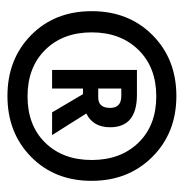

<svg xmlns="http://www.w3.org/2000/svg" viewBox="-9 -818 494 516"><g transform="rotate(90 238.0 -560.0)"><path d="M239 -733Q161 -733 114 -685Q67 -637 67 -559.5Q67 -482 114 -434.5Q161 -387 239 -387Q317 -387 363.5 -434.5Q410 -482 410 -559.5Q410 -637 363.5 -685Q317 -733 239 -733ZM401.5 -722.5Q466 -658 466 -559Q466 -460 401.5 -396.5Q337 -333 238 -333Q139 -333 74.5 -396.5Q10 -460 10 -559.5Q10 -659 74.5 -723Q139 -787 238 -787Q337 -787 401.5 -722.5ZM238 -639H218V-577H242Q270 -577 270 -609Q270 -639 238 -639ZM218 -453H168V-681H235Q322 -681 322 -609Q322 -563 285 -545L343 -453H282L233 -536H218Z"/></g></svg>

Font: Hind Jalandhar SemiBold
Style: Regular
Weight: 600
Designer: Namrata Goyal
Foundry: Indian Type Foundry
Version: Version 0.702;PS 1.0;hotconv 1.0.81;makeotf.lib2.5.63406